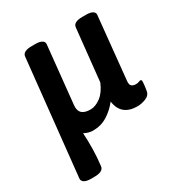

<svg xmlns="http://www.w3.org/2000/svg" viewBox="-172 -645 911 972"><g transform="rotate(-30 283.0 -159.0)"><path d="M79 207Q52 207 39.5 198.5Q27 190 28 177L99 -496Q102 -525 155 -525H175Q201 -525 213.5 -517Q226 -509 225 -497L190 -156Q185 -98 252 -98Q282 -98 312.5 -121Q343 -144 363 -192L395 -496Q398 -525 451 -525H471Q498 -525 510 -517Q522 -509 521 -497L484 -130Q482 -108 491.5 -101Q501 -94 516 -94Q526 -94 533 -97Q540 -100 544 -100Q551 -100 551 -90Q551 -89 550 -75Q549 -61 545 -38Q541 -13 515 -3Q489 7 467 7Q372 7 360 -82Q332 -46 294.5 -22.5Q257 1 210 1Q185 1 159 -13Q162 35 161 82.5Q160 130 154 178Q150 207 98 207Z"/></g></svg>

Font: Asap SemiBold
Style: Italic
Weight: 600
Italic angle: -6°
Designer: Pablo Cosgaya
Foundry: Omnibus-Type
Version: Version 3.001; ttfautohint (v1.8.3)